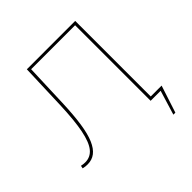

<svg xmlns="http://www.w3.org/2000/svg" viewBox="-219 -880 1224 1224"><g transform="rotate(-45 393.0 -267.5)"><path d="M658 165 711 -9 725 0H618V-19H736L676 165ZM48 3Q38 3 28.5 2Q19 1 7 -2L11 -21Q30 -17 46 -17Q93 -17 123 -53.5Q153 -90 169.5 -172Q186 -254 191 -390L202 -700H638V0H618V-690L627 -681H213L222 -690L211 -389Q207 -283 196 -208.5Q185 -134 165 -87.5Q145 -41 116 -19Q87 3 48 3Z"/></g></svg>

Font: Montserrat Thin
Style: Regular
Weight: 100
Designer: Julieta Ulanovsky
Foundry: Julieta Ulanovsky
Version: Version 9.000